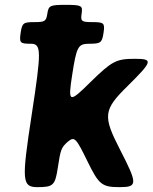

<svg xmlns="http://www.w3.org/2000/svg" viewBox="-20 -770 628 790"><path d="M340 -106C387 -10 399 0 473 0C547 0 546 -14 474 -154C402 -294 405 -318 507 -418C608 -518 611 -528 535 -528C458 -528 441 -519 352 -432C264 -345 259 -346 277 -462C295 -578 301 -590 347 -590C394 -590 400 -594 406 -635C412 -675 408 -679 361 -679C315 -679 311 -682 316 -715C321 -747 315 -750 250 -750C186 -750 180 -747 175 -715C170 -682 165 -679 120 -679C76 -679 71 -675 65 -635C59 -594 62 -590 106 -590C151 -590 151 -563 110 -295C69 -27 70 0 134 0C199 0 207 -7 218 -81C229 -154 232 -163 259 -187C287 -210 293 -202 340 -106Z"/></svg>

Font: Asimov Print
Style: AIt
Weight: 500
Designer: Google
Version: Version 2.000980: 2014